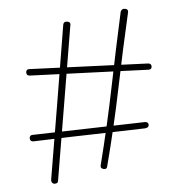

<svg xmlns="http://www.w3.org/2000/svg" viewBox="-50 -736 726 767"><g transform="rotate(-5 313.0 -352.0)"><path d="M228 -646Q229 -651 232 -654Q235 -657 241 -657Q249 -657 253.5 -653Q258 -649 256 -641Q231 -490 204 -330.5Q177 -171 153 -27Q152 -20 148 -18Q144 -16 139 -16Q133 -16 129 -20.5Q125 -25 126 -34Q151 -181 177.5 -340.5Q204 -500 228 -646ZM461 -677Q463 -682 466.5 -685Q470 -688 474 -688Q483 -688 487.5 -684Q492 -680 490 -672Q456 -525 425.5 -375Q395 -225 353 -65Q352 -61 349.5 -59Q347 -57 343 -57Q336 -57 331 -61Q326 -65 328 -73Q369 -235 399 -383.5Q429 -532 461 -677ZM78 -455Q71 -455 67.5 -458.5Q64 -462 64 -468Q64 -474 67 -477.5Q70 -481 76 -481L551 -462Q558 -462 561.5 -458.5Q565 -455 565 -449Q565 -444 562 -440.5Q559 -437 553 -437ZM69 -192Q62 -192 58.5 -195.5Q55 -199 55 -205Q55 -211 58 -214.5Q61 -218 67 -218L519 -230Q526 -230 529.5 -226.5Q533 -223 533 -218Q533 -215 531.5 -212Q530 -209 527 -207.5Q524 -206 519 -205Q453 -203 377.5 -201Q302 -199 223 -197Q144 -195 69 -192Z"/></g></svg>

Font: Playpen Sans Thin
Style: Regular
Weight: 250
Designer: Laura Meseguer, Veronika Burian, José Scaglione
Foundry: TypeTogether
Version: Version 1.001